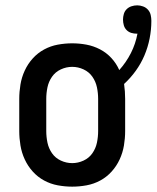

<svg xmlns="http://www.w3.org/2000/svg" viewBox="-20 -690 586 718"><path d="M250 8Q223 8 196 3Q169 -2 145 -15Q121 -28 102.5 -48.5Q84 -69 72.5 -94Q61 -119 56.5 -146Q52 -173 52 -200V-320Q52 -347 56.5 -374Q61 -401 72.5 -426Q84 -451 102.5 -471.5Q121 -492 145 -505Q169 -518 196 -523Q223 -528 250 -528Q277 -528 303.5 -523Q330 -518 354 -505.5Q378 -493 396.5 -473Q415 -453 426 -428Q452 -457 469.5 -491.5Q487 -526 494 -564H492Q481 -564 471 -567Q461 -570 453.5 -577.5Q446 -585 443 -595.5Q440 -606 440 -617Q440 -627 443 -637.5Q446 -648 453.5 -655.5Q461 -663 471.5 -666.5Q482 -670 493 -670Q504 -670 515 -666Q526 -662 533.5 -653.5Q541 -645 543.5 -634Q546 -623 546 -612Q546 -579 539.5 -546Q533 -513 520 -482.5Q507 -452 487.5 -425Q468 -398 444 -376Q446 -362 447 -348Q448 -334 448 -320V-200Q448 -173 443.5 -146Q439 -119 427.5 -94Q416 -69 397.5 -48.5Q379 -28 355 -15Q331 -2 304 3Q277 8 250 8ZM250 -80Q272 -80 292.5 -89.5Q313 -99 325.5 -117Q338 -135 342.5 -156.5Q347 -178 347 -200V-320Q347 -342 342.5 -363.5Q338 -385 325.5 -403Q313 -421 292.5 -430.5Q272 -440 250 -440Q228 -440 207.5 -430.5Q187 -421 174.5 -403Q162 -385 157.5 -363.5Q153 -342 153 -320V-200Q153 -178 157.5 -156.5Q162 -135 174.5 -117Q187 -99 207.5 -89.5Q228 -80 250 -80Z"/></svg>

Font: Iosevka Curly Semibold
Style: Regular
Weight: 600
Monospace: yes
Designer: Belleve Invis
Foundry: Belleve Invis
Version: Version 22.1.2; ttfautohint (v1.8.4)